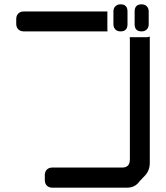

<svg xmlns="http://www.w3.org/2000/svg" viewBox="-20 -783 768 887"><path d="M476 -730H90Q74 -730 64.5 -720.5Q55 -711 55 -695V-673Q55 -657 64.5 -647.5Q74 -638 90 -638H477Q476 -641 476 -650ZM626 53 648 30Q672 6 672 -31V-614Q665 -611 656 -611H579Q580 -608 580 -603V-47Q580 -9 545 -9H222Q206 -9 196.5 0.5Q187 10 187 26V49Q187 65 196.5 74.5Q206 84 222 84H567Q605 84 626 53ZM634 -638Q649 -638 658 -647Q667 -656 667 -671V-730Q667 -745 658 -754Q649 -763 634 -763Q602 -763 602 -730V-671Q602 -638 634 -638ZM537 -638Q569 -638 569 -671V-730Q569 -763 537 -763Q522 -763 513 -754Q504 -745 504 -730V-671Q504 -656 513 -647Q522 -638 537 -638Z"/></svg>

Font: WDXL Lubrifont SC
Style: Regular
Weight: 400
Designer: [WDXL Lubrifont] Copyright 2020-2022 (c) NightFurySL2001, Skr-ZERO; [ZCOOL QingKe HuangYou] Copyright 2018-2022 (c) The 
Version: Version 2.001;hotconv 1.1.1;makeotfexe 2.6.0